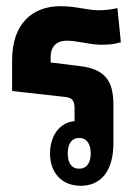

<svg xmlns="http://www.w3.org/2000/svg" viewBox="-20 -587 448 618"><path d="M345 -250C345 -327 318 -364 239 -374L143 -386V-404C143 -435 160 -456 195 -456C229 -456 269 -443 306 -443C333 -443 348 -445 369 -451L358 -561C341 -557 320 -554 298 -554C259 -554 228 -567 174 -567C81 -567 19 -507 19 -394V-294L189 -275C216 -273 220 -258 220 -237V-197C172 -193 141 -150 141 -93C141 -33 177 11 240 11C302 11 345 -33 345 -126ZM235 -143C259 -143 272 -124 272 -93C272 -63 259 -44 235 -44C210 -44 198 -63 198 -93C198 -123 210 -143 235 -143Z"/></svg>

Font: Noto Sans Thai Looped ExtraCondensed
Style: Bold
Weight: 700
Width: 2
Designer: Sasikarn Vongin, Ben Mitchell
Foundry: The Fontpad Ltd
Version: Version 1.001